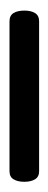

<svg xmlns="http://www.w3.org/2000/svg" viewBox="132 -56 103 408"><g transform="rotate(-90 184.0 148.5)"><path d="M2.2 148.3Q2.2 133.9 7.5 125.3Q12.8 116.7 24.4 116.7H343.3Q355.5 116.7 360.8 125.3Q366 133.9 366 148.3Q366 162.2 360.8 170.9Q355.5 179.6 343.3 179.6H24.4Q12.8 179.6 7.5 170.9Q2.2 162.2 2.2 148.3Z"/></g></svg>

Font: Fraunces 144pt S100 Black
Style: Regular
Weight: 900
Version: Version 1.000